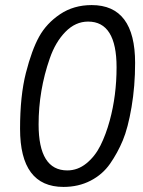

<svg xmlns="http://www.w3.org/2000/svg" viewBox="-20 -730 562 756"><path d="M512 -482Q512 -391 498 -308.5Q484 -226 463.5 -177Q443 -128 413.5 -85.5Q384 -43 336.5 -18.5Q289 6 230 6Q59 6 59 -223Q59 -353 82 -443Q105 -533 134 -585.5Q163 -638 216.5 -674Q270 -710 341 -710Q512 -710 512 -482ZM245 -59Q286 -59 320 -86.5Q354 -114 375.5 -157Q397 -200 412 -255Q439 -354 439 -465Q439 -645 327 -645Q277 -645 237.5 -604.5Q198 -564 176 -500Q132 -374 132 -240Q132 -59 245 -59Z"/></svg>

Font: Gudea
Style: Italic
Weight: 400
Version: Version 1.002